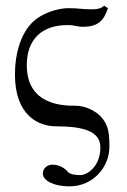

<svg xmlns="http://www.w3.org/2000/svg" viewBox="-20 -442 450 681"><path d="M178 6C282 6 336 26 336 81C336 150 288 179 266 179C251 179 230 178 220 167C210 154 190 142 165 142C150 142 132 153 132 174C132 198 170 219 226 219C311 219 368 150 368 79C368 36 367 1 335 -31C317 -49 283 -67 248 -67C205 -67 75 -68 75 -211C75 -301 127 -353 219 -353C247 -353 253 -347 274 -347C327 -347 348 -368 363 -413L349 -422C339 -411 323 -409 306 -409C265 -409 263 -413 222 -413C192 -413 146 -401 112 -377C53 -335 33 -249 33 -178C33 -32 117 6 178 6Z"/></svg>

Font: Libertinus Serif Display
Style: Regular
Weight: 400
Designer: Philipp H. Poll, Khaled Hosny
Foundry: Caleb Maclennan
Version: Version 7.050;RELEASE